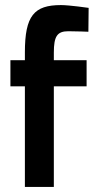

<svg xmlns="http://www.w3.org/2000/svg" viewBox="-20 -736 380 756"><path d="M192 -396H321V-499H192V-529C192 -593 205 -613 249 -613C280 -613 328 -611 328 -611L329 -705C329 -705 253 -716 220 -716C114 -716 78 -674 78 -530V-499H21V-396H78V0H192Z"/></svg>

Font: TitilliumText22L
Style: 800 wt
Weight: 800
Designer: Campivisivi
Foundry: Campivisivi
Version: 1.000